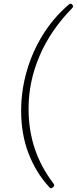

<svg xmlns="http://www.w3.org/2000/svg" viewBox="-20 -803 414 1035"><path d="M256 212Q252 212 249.5 209.5Q247 207 245 205Q176 131 135 27Q94 -77 94 -206Q94 -313 123.5 -417Q153 -521 209.5 -613Q266 -705 348 -776Q355 -783 361 -783Q365 -783 369.5 -778Q374 -773 374 -769Q374 -764 367 -757Q252 -639 193 -501Q134 -363 134 -218Q134 -101 167.5 -1.5Q201 98 268 186Q272 191 272 197Q272 201 265.5 206.5Q259 212 256 212Z"/></svg>

Font: Asap Expanded Expanded Thin
Style: Italic
Weight: 100
Width: 7
Italic angle: -6°
Designer: Pablo Cosgaya
Foundry: Omnibus-Type
Version: Version 3.001; ttfautohint (v1.8.4.7-5d5b)